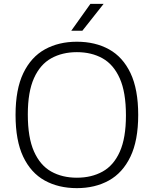

<svg xmlns="http://www.w3.org/2000/svg" viewBox="-20 -965 796 994"><path d="M378 9Q283 9 211.5 -30.5Q140 -70 100.2 -153.5Q60.5 -237 60.5 -370Q60.5 -503 100.8 -586.5Q141 -670 212.5 -709.5Q284 -749 378 -749Q473 -749 544.5 -709.5Q616 -670 655.8 -586.2Q695.5 -502.5 695.5 -370Q695.5 -237.5 655.2 -153.8Q615 -70 543.5 -30.5Q472 9 378 9ZM378 -45Q454 -45 511.2 -76.8Q568.5 -108.5 600.2 -179.5Q632 -250.5 632 -367.5Q632 -487.5 600 -559.2Q568 -631 511 -663Q454 -695 378 -695Q302.5 -695 245.2 -663.2Q188 -631.5 156 -560.5Q124 -489.5 124 -372.5Q124 -252.5 156 -180.8Q188 -109 245 -77Q302 -45 378 -45ZM349 -806 448 -945H516.5L406.5 -806Z"/></svg>

Font: Encode Sans SmExp Lt
Style: Regular
Weight: 300
Width: 6
Designer: Multiple Designers
Foundry: Impallari Type
Version: Version 3.002; ttfautohint (v1.8.3) -l 8 -r 50 -G 200 -x 14 